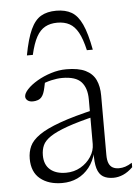

<svg xmlns="http://www.w3.org/2000/svg" viewBox="-51 -725 558 775"><g transform="rotate(-5 228.0 -337.5)"><path d="M331 -275.5 331.5 -249Q256 -231 210.5 -214.8Q165 -198.5 141.2 -182.5Q117.5 -166.5 109.5 -148.5Q101.5 -130.5 101.5 -108Q101.5 -70 124.8 -50Q148 -30 189 -30Q221.5 -30 248 -45.2Q274.5 -60.5 290.2 -84.8Q306 -109 306 -136V-317Q306 -363 283.5 -387.8Q261 -412.5 206.5 -412.5Q186 -412.5 162 -407Q138 -401.5 109 -388.5L137 -407.5Q134 -393 131.2 -380.2Q128.5 -367.5 125 -358.2Q121.5 -349 116.5 -343Q110.5 -335.5 100.8 -332Q91 -328.5 80.5 -328.5Q66.5 -328.5 58.8 -335Q51 -341.5 51 -350.5Q51 -363.5 66.5 -380Q82 -396.5 107.5 -411.5Q133 -426.5 164 -436.2Q195 -446 226 -446Q275 -446 303.5 -432Q332 -418 344.5 -391.8Q357 -365.5 357 -328V-87.5Q357 -66.5 362.2 -53.8Q367.5 -41 378 -35.2Q388.5 -29.5 403.5 -29.5Q416 -29.5 428.8 -33.5Q441.5 -37.5 456.5 -47V-29Q437 -10 417.2 -1.5Q397.5 7 377.5 7Q352 7 335.8 -3Q319.5 -13 312.2 -37.2Q305 -61.5 306.5 -103L309.5 -105Q300 -67 279.8 -41.5Q259.5 -16 231.8 -3Q204 10 170 10Q115 10 81.2 -17.5Q47.5 -45 47.5 -99Q47.5 -126.5 58 -149.5Q68.5 -172.5 98 -193.2Q127.5 -214 183.5 -234.2Q239.5 -254.5 331 -275.5ZM206 -636.5Q177.5 -636.5 156.8 -625.2Q136 -614 121.5 -587.8Q107 -561.5 96.5 -515.5H72.5Q85 -582.5 102 -619.2Q119 -656 144 -670.5Q169 -685 206 -685Q243 -685 268 -670.5Q293 -656 310 -619.2Q327 -582.5 339.5 -515.5H315.5Q305 -561.5 290.5 -587.8Q276 -614 255.5 -625.2Q235 -636.5 206 -636.5Z"/></g></svg>

Font: Newsreader 16pt Light
Style: Regular
Weight: 300
Designer: Hugues Gentile
Foundry: Production Type
Version: Version 1.003